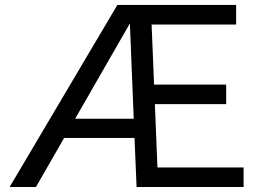

<svg xmlns="http://www.w3.org/2000/svg" viewBox="-20 -747 1045 767"><path d="M953.1 -78.1V0H525.6L517.4 -196H236.2L123.6 0H18.5L448.9 -727.3H923.3V-649.1H585.6L595.5 -409.1H883.5V-331H598.7L609 -78.1ZM280.2 -272.7H514.2L498.9 -653.4Z"/></svg>

Font: Inter UI
Style: Regular
Weight: 400
Designer: Rasmus Andersson
Foundry: rsms
Version: Version 2.2